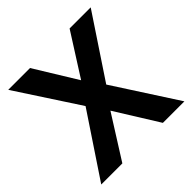

<svg xmlns="http://www.w3.org/2000/svg" viewBox="-175 -827 978 978"><g transform="rotate(-45 313.5 -338.0)"><path d="M14 0H166L313 -233L458 0H613L392 -342L614 -676H462L317 -448L177 -676H20L240 -339Z"/></g></svg>

Font: Fog Sans
Style: Bold
Weight: 700
Foundry: Intel Corporation
Version: Version 1.00